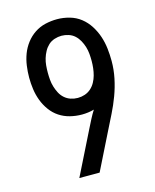

<svg xmlns="http://www.w3.org/2000/svg" viewBox="-112 -820 724 896"><g transform="rotate(-15 250.0 -371.5)"><path d="M159 0 264 -211Q274 -231 284.5 -251.5Q295 -272 307 -291Q293 -287 278 -285Q263 -283 248 -283Q219 -283 191 -290Q163 -297 139.5 -312.5Q116 -328 99 -351.5Q82 -375 72 -401.5Q62 -428 58 -456.5Q54 -485 54 -513Q54 -541 58 -570Q62 -599 72 -625.5Q82 -652 99.5 -675Q117 -698 141 -714Q165 -730 193 -736.5Q221 -743 250 -743Q280 -743 310 -734.5Q340 -726 363.5 -707.5Q387 -689 403.5 -663Q420 -637 429.5 -608.5Q439 -580 442.5 -549.5Q446 -519 446 -489Q446 -447 437.5 -406Q429 -365 414.5 -326Q400 -287 381.5 -250Q363 -213 344 -175L257 0ZM250 -363Q267 -363 283.5 -368.5Q300 -374 313 -385.5Q326 -397 334.5 -412.5Q343 -428 347.5 -444.5Q352 -461 354 -478.5Q356 -496 356 -513Q356 -530 354.5 -547.5Q353 -565 348 -581.5Q343 -598 334.5 -613.5Q326 -629 313.5 -640.5Q301 -652 284 -657.5Q267 -663 250 -663Q233 -663 216 -657.5Q199 -652 186.5 -640.5Q174 -629 165.5 -613.5Q157 -598 152 -581.5Q147 -565 145.5 -547.5Q144 -530 144 -513Q144 -496 145.5 -478.5Q147 -461 152 -444.5Q157 -428 165 -412.5Q173 -397 186 -385.5Q199 -374 215.5 -368.5Q232 -363 249 -363Z"/></g></svg>

Font: Iosevka Term Medium
Style: Regular
Weight: 500
Monospace: yes
Designer: Belleve Invis
Foundry: Belleve Invis
Version: Version 26.3.1